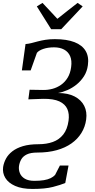

<svg xmlns="http://www.w3.org/2000/svg" viewBox="-44 -1014 639 1290"><path d="M174 255.5Q103.5 255.5 57.8 235.2Q12 215 -8.2 181.5Q-28.5 148 -23 108Q-18.5 79.5 -4 52.2Q10.5 25 38.5 3Q66.5 -19 109.8 -32Q153 -45 214.5 -45Q268.5 -45 311 -60.2Q353.5 -75.5 381 -110.2Q408.5 -145 416.5 -202.5Q423 -248 408.5 -281.2Q394 -314.5 354.8 -332.8Q315.5 -351 245.5 -350L146.5 -346.5L155 -411L245 -409.5Q277.5 -409 308.5 -417.2Q339.5 -425.5 366 -444Q392.5 -462.5 410.5 -492Q428.5 -521.5 434 -563.5Q440 -607.5 427.2 -636.8Q414.5 -666 386.5 -681Q358.5 -696 319 -696Q278.5 -696 247.5 -685.5Q216.5 -675 204 -659L162 -541H103L127.5 -718Q147 -719.5 166.8 -724.5Q186.5 -729.5 209.8 -735.8Q233 -742 261.2 -746.5Q289.5 -751 325 -751Q404.5 -751 456.5 -730.8Q508.5 -710.5 531.5 -671.5Q554.5 -632.5 546.5 -576Q541 -534.5 520.5 -502.2Q500 -470 471 -446.5Q442 -423 409.2 -408.8Q376.5 -394.5 346 -389Q413 -389 457.5 -365.8Q502 -342.5 522 -302.5Q542 -262.5 535 -211.5Q528.5 -162 503.2 -121Q478 -80 436.2 -50.5Q394.5 -21 337 -5Q279.5 11 207 11Q162 11 136.2 23.5Q110.5 36 98.8 56.8Q87 77.5 83.5 102.5Q80.5 127 89.8 149.8Q99 172.5 123 186.8Q147 201 187 201Q223.5 201 250.8 196.5Q278 192 296.5 182.8Q315 173.5 326 161.5L358.5 98H416.5L394.5 215.5Q363.5 228.5 311.5 242Q259.5 255.5 174 255.5ZM299.5 -818 203.5 -971 241.5 -994.5Q266.5 -968 291.5 -941.2Q316.5 -914.5 341.5 -887.5Q375 -914.5 409.2 -941.2Q443.5 -968 477.5 -994.5L511.5 -971L367.5 -818Z"/></svg>

Font: Merriweather 20pt
Style: Italic
Weight: 400
Italic angle: -7.8°
Version: Version 2.101